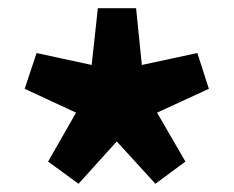

<svg xmlns="http://www.w3.org/2000/svg" viewBox="-20 -835 569 467"><path d="M171 -388 264 -491 358 -388 431 -442 362 -561 488 -619 460 -706 325 -677 311 -815H218L203 -677L69 -706L40 -619L165 -561L97 -442Z"/></svg>

Font: Noto Sans Korean Black
Style: Bold
Weight: 900
Designer: Ryoko NISHIZUKA (kana & ideographs); Paul D. Hunt (Latin, Greek & Cyrillic); Wenlong ZHANG (bopomofo); Sandoll Communica
Foundry: Adobe Systems Incorporated
Version: Version 1.000;PS 1;hotconv 1.0.78;makeotf.lib2.5.61930